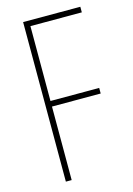

<svg xmlns="http://www.w3.org/2000/svg" viewBox="-111 -772 574 830"><g transform="rotate(-15 176.0 -357.0)"><path d="M104 0H78V-714H334V-689H104V-354H322V-329H104Z"/></g></svg>

Font: Noto Sans Lao UI ExtCond Thin
Style: Regular
Weight: 100
Width: 2
Designer: Monotype Design Team
Foundry: Monotype Imaging Inc.
Version: Version 2.000; ttfautohint (v1.8.4.7-5d5b)